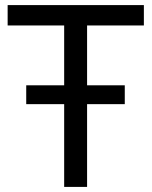

<svg xmlns="http://www.w3.org/2000/svg" viewBox="-20 -734 596 754"><path d="M232 0V-325H83V-399H232V-634H10V-714H545V-634H322V-399H470V-325H322V0Z"/></svg>

Font: Noto IKEA Simplified Chinese
Style: Regular
Weight: 400
Designer: Monotype Design Team
Foundry: Monotype Imaging Inc.
Version: Version 1.100